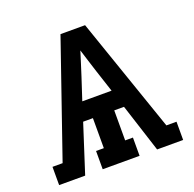

<svg xmlns="http://www.w3.org/2000/svg" viewBox="-129 -867 1007 998"><g transform="rotate(-20 375.0 -367.5)"><path d="M32 0V-101H88L307 -735H443L662 -101H718V0H574L488 -267H434V-101H477V0H273V-101H316V-267H262L176 0ZM294 -368H456L416 -490Q406 -522 395.5 -554.5Q385 -587 375 -620Q365 -587 354.5 -554.5Q344 -522 334 -490Z"/></g></svg>

Font: Iosevka Etoile
Style: Bold
Weight: 700
Designer: Belleve Invis
Foundry: Belleve Invis
Version: Version 28.1.0; ttfautohint (v1.8.4)